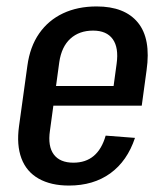

<svg xmlns="http://www.w3.org/2000/svg" viewBox="-20 -568 516 596"><path d="M194 8Q138 8 100 -13.5Q62 -35 46.5 -76.5Q31 -118 39 -176L65 -364Q73 -423 101.5 -464Q130 -505 175.5 -526.5Q221 -548 280 -548Q367 -548 408 -498Q449 -448 435 -350L420 -240H128L136 -301H350L328 -267L342 -370Q349 -420 330 -446.5Q311 -473 269 -473Q226 -473 198.5 -448Q171 -423 164 -375L135 -162Q128 -114 147 -88.5Q166 -63 208 -63Q246 -63 271 -84Q296 -105 308 -147L399 -140Q375 -68 322.5 -30Q270 8 194 8Z"/></svg>

Font: Pathway Extreme Condensed Medium
Style: Italic
Weight: 500
Width: 3
Italic angle: -8°
Version: Version 1.001;gftools[0.9.26]